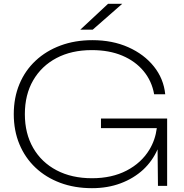

<svg xmlns="http://www.w3.org/2000/svg" viewBox="-20 -972 960 1004"><path d="M508 -302V-352H854V0H806L804 -191Q777 -130 729 -85Q679 -39 611 -13.5Q543 12 461 12Q370 12 295 -16Q220 -44 165.5 -95.5Q111 -147 81.5 -218Q52 -289 52 -375Q52 -461 81.5 -532Q111 -603 166 -654.5Q221 -706 296.5 -734Q372 -762 463 -762Q568 -762 651 -725Q734 -688 785 -624Q836 -560 844 -479H786Q774 -548 731 -600Q688 -652 619.5 -681Q551 -710 460 -710Q354 -710 275.5 -668.5Q197 -627 153.5 -552Q110 -477 110 -375Q110 -274 153.5 -198.5Q197 -123 276 -81.5Q355 -40 461 -40Q565 -40 642 -80Q719 -120 761 -189Q792 -240 800 -302ZM545 -952H619L465 -817H400Z"/></svg>

Font: Bounded
Style: Regular
Weight: 200
Designer: Vlad Churkin
Version: Version 1.0